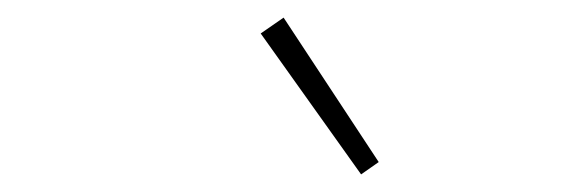

<svg xmlns="http://www.w3.org/2000/svg" viewBox="-20 -768 640 218"><path d="M390 -570 276 -730 302 -748 410 -584Z"/></svg>

Font: SourceCodeVF
Style: Italic
Weight: 200
Italic angle: -11°
Monospace: yes
Designer: Paul D. Hunt, Teo Tuominen
Foundry: Adobe
Version: Version 1.026;hotconv 1.1.0;makeotfexe 2.6.0